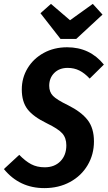

<svg xmlns="http://www.w3.org/2000/svg" viewBox="-45 -951 554 987"><path d="M489 -619 416 -547Q390 -575 363 -588.5Q336 -602 303 -602Q260 -602 234 -576Q208 -550 208 -510Q208 -478 227.5 -458Q247 -438 305 -410Q373 -376 405.5 -334Q438 -292 438 -224Q438 -157 405.5 -102Q373 -47 315 -15.5Q257 16 183 16Q55 16 -25 -82L54 -155Q85 -123 115 -107Q145 -91 185 -91Q235 -91 265.5 -122Q296 -153 296 -204Q296 -242 275 -265.5Q254 -289 196 -317Q126 -351 96.5 -389.5Q67 -428 67 -491Q67 -551 97 -600.5Q127 -650 180 -679Q233 -708 300 -708Q417 -708 489 -619ZM482 -876 347 -751H266L163 -883L217 -931L315 -847L432 -931Z"/></svg>

Font: Fira Sans Compressed SemiBold
Style: Italic
Weight: 600
Width: 1
Italic angle: -8°
Designer: bBox Type GmbH & Carrois Corporate GbR & Edenspiekermann AG
Foundry: bBox Type GmbH & Carrois Corporate GbR & Edenspiekermann AG
Version: Version 4.301